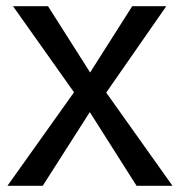

<svg xmlns="http://www.w3.org/2000/svg" viewBox="-20 -600 583 620"><path d="M4 0H118L270 -238L421 0H537L323 -301L517 -580H407L271 -366L135 -580H22L219 -302Z"/></svg>

Font: Charger Pro
Style: ExBdNar
Weight: 400
Designer: Jasper
Foundry: Cannot Into Space Fonts
Version: Version 1.09